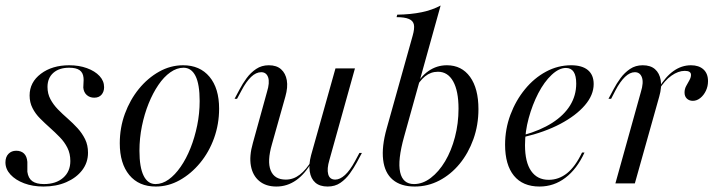

<svg xmlns="http://www.w3.org/2000/svg" viewBox="-22 -661 2575 692"><path d="M134.7 11.3Q96 11.3 64.9 -0.4Q33.9 -12.1 15.7 -31.9Q-2.4 -51.6 -2.4 -75.8Q-2.4 -95.2 8.5 -106.5Q19.4 -117.7 36.3 -117.7Q54 -117.7 64.5 -107.7Q75 -97.6 76.6 -77.4Q76.6 -71 76.6 -60.5Q76.6 -50 76.6 -41.9Q79.8 -18.5 94.4 -8.1Q108.9 2.4 136.3 2.4Q179.8 2.4 205.6 -20.2Q231.5 -42.7 231.5 -80.6Q231.5 -107.3 221 -128.2Q210.5 -149.2 193.5 -166.5Q176.6 -183.9 158.1 -200.4Q139.5 -216.9 122.6 -233.9Q105.6 -250.8 95.2 -271.4Q84.7 -291.9 84.7 -316.9Q84.7 -364.5 125.4 -395.2Q166.1 -425.8 227.4 -425.8Q262.9 -425.8 291.5 -415.3Q320.2 -404.8 336.7 -387.1Q353.2 -369.4 353.2 -346.8Q353.2 -330.6 344 -319.8Q334.7 -308.9 317.7 -308.9Q301.6 -308.9 290.7 -318.5Q279.8 -328.2 278.2 -345.2Q278.2 -354 279 -363.7Q279.8 -373.4 279 -380.6Q277.4 -399.2 264.9 -408.1Q252.4 -416.9 227.4 -416.9Q191.1 -416.9 170.2 -398.4Q149.2 -379.8 149.2 -347.6Q149.2 -323.4 159.7 -303.6Q170.2 -283.9 186.7 -266.9Q203.2 -250 222.2 -233.5Q241.1 -216.9 257.7 -198.8Q274.2 -180.6 284.7 -159.3Q295.2 -137.9 295.2 -110.5Q295.2 -75 274.2 -47.6Q253.2 -20.2 216.9 -4.4Q180.6 11.3 134.7 11.3Z M539.5 11.3Q478.2 11.3 444 -30.2Q409.7 -71.8 409.7 -144.4Q409.7 -200.8 428.2 -251.2Q446.8 -301.6 478.6 -340.7Q510.5 -379.8 551.6 -402.8Q592.7 -425.8 637.9 -425.8Q698.4 -425.8 733.1 -384.3Q767.7 -342.7 767.7 -269.4Q767.7 -213.7 749.6 -163.3Q731.5 -112.9 699.2 -73.8Q666.9 -34.7 625.8 -11.7Q584.7 11.3 539.5 11.3ZM538.7 2.4Q562.9 2.4 585.9 -14.1Q608.9 -30.6 629 -59.7Q649.2 -88.7 664.5 -127Q679.8 -165.3 688.7 -208.9Q697.6 -252.4 697.6 -296.8Q697.6 -357.3 682.7 -387.1Q667.7 -416.9 639.5 -416.9Q615.3 -416.9 591.9 -400.4Q568.5 -383.9 548.8 -354.8Q529 -325.8 513.7 -287.9Q498.4 -250 489.5 -206.5Q480.6 -162.9 480.6 -117.7Q480.6 -58.1 495.6 -27.8Q510.5 2.4 538.7 2.4Z M974.2 11.3Q936.3 11.3 912.5 -8.5Q888.7 -28.2 882.3 -63.3Q875.8 -98.4 889.5 -146L940.3 -329.8Q950.8 -363.7 944.4 -382.3Q937.9 -400.8 919.4 -400.8Q900.8 -400.8 883.1 -383.9Q865.3 -366.9 848.4 -334.7L832.3 -304.8H823.4L841.9 -339.5Q852.4 -359.7 866.9 -379.4Q881.5 -399.2 901.2 -412.5Q921 -425.8 946.8 -425.8Q975 -425.8 991.1 -411.3Q1007.3 -396.8 1011.7 -371.8Q1016.1 -346.8 1006.5 -312.9L958.1 -141.1Q940.3 -79.8 953.6 -46.8Q966.9 -13.7 1008.1 -13.7Q1035.5 -13.7 1058.5 -31.5Q1081.5 -49.2 1102.4 -83.9V-78.2Q1077.4 -33.9 1045.2 -11.3Q1012.9 11.3 974.2 11.3ZM1158.9 11.3Q1130.6 11.3 1114.5 -2.8Q1098.4 -16.9 1094.4 -42.7Q1090.3 -68.5 1099.2 -101.6L1187.1 -414.5H1257.3L1165.3 -84.7Q1155.6 -52.4 1160.9 -33.1Q1166.1 -13.7 1186.3 -13.7Q1203.2 -13.7 1221.4 -30.2Q1239.5 -46.8 1257.3 -79.8L1273.4 -109.7H1282.3L1263.7 -75Q1253.2 -55.6 1238.7 -35.5Q1224.2 -15.3 1204.8 -2Q1185.5 11.3 1158.9 11.3Z M1472.6 11.3Q1422.6 11.3 1393.5 -13.3Q1364.5 -37.9 1358.9 -85.1Q1353.2 -132.3 1371.8 -198.4L1465.3 -532.3Q1472.6 -558.1 1469.8 -572.2Q1466.9 -586.3 1451.6 -592.7Q1436.3 -599.2 1407.3 -599.2L1409.7 -608.1Q1458.9 -608.9 1497.6 -616.9Q1536.3 -625 1566.1 -641.1L1434.7 -169.4Q1410.5 -83.1 1420.2 -40.3Q1429.8 2.4 1470.2 2.4Q1501.6 2.4 1530.6 -19.8Q1559.7 -41.9 1582.3 -79.8Q1604.8 -117.7 1617.7 -166.9Q1630.6 -216.1 1630.6 -269.4Q1630.6 -333.1 1611.3 -367.7Q1591.9 -402.4 1556.5 -402.4Q1530.6 -402.4 1510.1 -385.9Q1489.5 -369.4 1473.4 -337.9V-345.2Q1492.7 -384.7 1522.6 -405.2Q1552.4 -425.8 1588.7 -425.8Q1641.9 -425.8 1672.2 -383.9Q1702.4 -341.9 1702.4 -267.7Q1702.4 -210.5 1684.3 -159.7Q1666.1 -108.9 1634.7 -70.6Q1603.2 -32.3 1561.7 -10.5Q1520.2 11.3 1472.6 11.3Z M1922.6 11.3Q1862.1 11.3 1830.2 -27.8Q1798.4 -66.9 1798.4 -139.5Q1798.4 -196 1817.7 -247.6Q1837.1 -299.2 1870.2 -339.5Q1903.2 -379.8 1946 -402.8Q1988.7 -425.8 2036.3 -425.8Q2075.8 -425.8 2096.8 -408.5Q2117.7 -391.1 2117.7 -358.1Q2117.7 -318.5 2085.9 -281.5Q2054 -244.4 1997.6 -214.5Q1941.1 -184.7 1865.3 -166.9V-174.2Q1925.8 -191.1 1968.1 -218.1Q2010.5 -245.2 2032.7 -281Q2054.8 -316.9 2054.8 -359.7Q2054.8 -387.9 2045.6 -402Q2036.3 -416.1 2017.7 -416.1Q1992.7 -416.1 1966.1 -391.1Q1939.5 -366.1 1918.1 -325Q1896.8 -283.9 1883.5 -235.1Q1870.2 -186.3 1870.2 -137.9Q1870.2 -76.6 1892.3 -44.8Q1914.5 -12.9 1955.6 -12.9Q1991.9 -12.9 2021.8 -36.7Q2051.6 -60.5 2075.8 -111.3H2084.7Q2057.3 -51.6 2015.7 -20.2Q1974.2 11.3 1922.6 11.3Z M2196 0 2287.9 -329.8Q2298.4 -363.7 2291.5 -382.3Q2284.7 -400.8 2266.1 -400.8Q2248.4 -400.8 2230.6 -383.9Q2212.9 -366.9 2196 -334.7L2180.6 -304.8H2171L2189.5 -339.5Q2200 -359.7 2214.5 -379.4Q2229 -399.2 2248.8 -412.5Q2268.5 -425.8 2294.4 -425.8Q2322.6 -425.8 2338.7 -411.7Q2354.8 -397.6 2359.3 -372.2Q2363.7 -346.8 2354 -312.9L2266.1 0ZM2475 -297.6Q2462.1 -297.6 2453.6 -305.6Q2445.2 -313.7 2445.2 -327.4Q2445.2 -340.3 2451.2 -351.2Q2457.3 -362.1 2462.9 -372.2Q2468.5 -382.3 2468.5 -391.1Q2468.5 -405.6 2446 -405.6Q2422.6 -405.6 2398 -388.3Q2373.4 -371 2353.2 -337.9V-345.2Q2376.6 -384.7 2405.6 -405.2Q2434.7 -425.8 2468.5 -425.8Q2496.8 -425.8 2513.3 -410.9Q2529.8 -396 2529.8 -368.5Q2529.8 -350 2522.2 -333.9Q2514.5 -317.7 2502 -307.7Q2489.5 -297.6 2475 -297.6Z"/></svg>

Font: Playfair 144pt Light
Style: Italic
Weight: 300
Italic angle: -15.6°
Designer: Claus Eggers Sørensen
Foundry: Claus Eggers Sørensen
Version: Version 2.001;gftools[0.9.30]